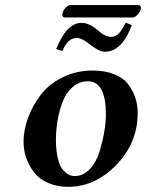

<svg xmlns="http://www.w3.org/2000/svg" viewBox="-20 -719 570 749"><path d="M198.2 -172.9Q198.2 -129.9 206.1 -99.4Q213.9 -68.8 226.3 -55.4Q238.8 -42 249.3 -37.1Q259.8 -32.2 271 -32.2Q305.2 -32.2 330.6 -59.6Q356 -86.9 368.4 -128.4Q380.9 -169.9 387 -206.5Q393.1 -243.2 393.1 -272Q393.1 -401.9 323.2 -401.9Q289.1 -401.9 262.9 -378.9Q236.8 -356 223.4 -319.6Q210 -283.2 204.1 -246.1Q198.2 -209 198.2 -172.9ZM71.8 -165Q71.8 -211.9 89.4 -259.5Q106.9 -307.1 138.9 -349.1Q170.9 -391.1 224.4 -417.5Q277.8 -443.8 341.8 -443.8Q390.6 -443.8 426.8 -429Q462.9 -414.1 481.4 -388.4Q500 -362.8 508.5 -335.9Q517.1 -309.1 517.1 -278.8Q517.1 -161.6 434.1 -75.9Q351.1 9.8 246.1 9.8Q205.1 9.8 173.1 -3.2Q141.1 -16.1 122.6 -35.6Q104 -55.2 92 -80.1Q80.1 -105 75.9 -126Q71.8 -147 71.8 -165ZM412.1 -575.2Q429.2 -575.2 441.7 -586.7Q454.1 -598.1 470.2 -630.9L494.1 -621.1Q456.1 -517.1 388.2 -517.1Q367.2 -517.1 330.1 -545.9Q299.3 -570.8 280.3 -570.8Q261.2 -570.8 248.5 -559.3Q235.8 -547.9 223.1 -520L199.2 -527.8Q240.2 -629.9 297.9 -629.9Q328.6 -629.9 363.8 -599.1Q390.1 -575.2 412.1 -575.2ZM498 -650.9H232.9Q223.1 -650.9 223.1 -663.1Q223.1 -666 224.1 -668Q226.1 -677.7 235.6 -688.5Q245.1 -699.2 253.9 -699.2H518.1Q530.3 -699.2 529.8 -687Q529.8 -685.1 528.8 -683.1Q526.9 -673.3 516.8 -662.1Q506.8 -650.9 498 -650.9Z"/></svg>

Font: Linux Libertine
Style: Semibold Italic
Weight: 600
Italic angle: -11.5°
Designer: Philipp H. Poll
Foundry: Philipp H. Poll
Version: Version 5.1.2 ; ttfautohint (v0.9)